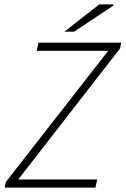

<svg xmlns="http://www.w3.org/2000/svg" viewBox="-20 -853 571 873"><path d="M1 0 7 -26 472 -622H147L155 -659H531L526 -633L63 -37H422L414 0ZM273 -709 431 -833H493L496 -828L317 -709Z"/></svg>

Font: Source Sans 3 ExtraLight Light
Style: Italic
Weight: 300
Italic angle: -11°
Version: Version 3.052;hotconv 1.1.0;makeotfexe 2.6.0